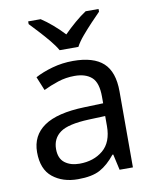

<svg xmlns="http://www.w3.org/2000/svg" viewBox="-86 -832 734 908"><g transform="rotate(-10 280.5 -378.0)"><path d="M288 -545Q386 -545 433 -502Q480 -459 480 -365V0H416L399 -76H395Q360 -32 321.5 -11Q283 10 215 10Q142 10 94 -28.5Q46 -67 46 -149Q46 -229 109 -272.5Q172 -316 303 -320L394 -323V-355Q394 -422 365 -448Q336 -474 283 -474Q241 -474 203 -461.5Q165 -449 132 -433L105 -499Q140 -518 188 -531.5Q236 -545 288 -545ZM314 -259Q214 -255 175.5 -227Q137 -199 137 -148Q137 -103 164.5 -82Q192 -61 235 -61Q303 -61 348 -98.5Q393 -136 393 -214V-262ZM235 -606Q222 -629 200 -655.5Q178 -682 154 -708Q130 -734 112 -753V-766H172Q198 -749 226 -725Q254 -701 279 -674Q306 -701 334 -725Q362 -749 388 -766H450V-753Q431 -734 406.5 -708Q382 -682 359.5 -655.5Q337 -629 325 -606Z"/></g></svg>

Font: Noto Sans Imperial Aramaic
Style: Regular
Weight: 400
Designer: Monotype Design Team
Foundry: Monotype Imaging Inc.
Version: Version 2.001; ttfautohint (v1.8.4.7-5d5b)